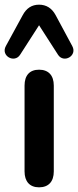

<svg xmlns="http://www.w3.org/2000/svg" viewBox="-40 -794 334 821"><path d="M198 -729C182 -759 158 -774 127 -774C96 -774 73 -759 57 -729L-15 -597C-38 -555 22 -522 46 -560L127 -686L208 -560C232 -522 292 -555 269 -597ZM127 7C168 7 190 -18 190 -61V-428C190 -472 167 -496 127 -496C87 -496 65 -472 65 -428V-61C65 -18 87 7 127 7Z"/></svg>

Font: Nunito
Style: Bold
Weight: 700
Designer: Vernon Adams
Foundry: Vernon Adams
Version: Version 3.602